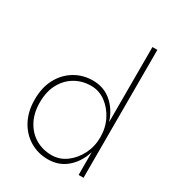

<svg xmlns="http://www.w3.org/2000/svg" viewBox="-188 -892 926 1014"><g transform="rotate(30 275.0 -385.0)"><path d="M442 -780V0H472V-780ZM42 -230Q42 -157 71 -103Q100 -49 149.5 -19.5Q199 10 259 10Q320 10 364 -23Q408 -56 432 -111.5Q456 -167 456 -230Q456 -294 432 -349Q408 -404 364 -437Q320 -470 259 -470Q199 -470 149.5 -440.5Q100 -411 71 -357.5Q42 -304 42 -230ZM73 -230Q73 -296 98.5 -343Q124 -390 167.5 -415.5Q211 -441 265 -441Q314 -441 354 -411.5Q394 -382 418 -334.5Q442 -287 442 -230Q442 -173 418 -125.5Q394 -78 354 -48.5Q314 -19 265 -19Q211 -19 167.5 -44.5Q124 -70 98.5 -117.5Q73 -165 73 -230Z"/></g></svg>

Font: Jost ExtraLight
Style: Regular
Weight: 250
Version: Version 3.710